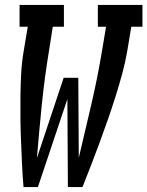

<svg xmlns="http://www.w3.org/2000/svg" viewBox="-20 -755 595 775"><path d="M75 0Q71 -45 69 -91Q67 -137 65 -182.5Q63 -228 62.5 -274Q62 -320 62.5 -366Q63 -412 65.5 -458.5Q68 -505 76 -551L92 -647H59V-735H238V-647H193L178 -551Q160 -443 149 -334.5Q138 -226 129 -117L237 -441H296L298 -117V-118Q324 -227 349 -335Q374 -443 392 -551L408 -647H375V-735H555V-647H510L494 -551Q486 -504 473.5 -458Q461 -412 446.5 -366Q432 -320 416 -274Q400 -228 383 -182Q366 -136 348.5 -90.5Q331 -45 313 0H254L252 -355L133 0Z"/></svg>

Font: Iosevka Curly Slab SmBdObl
Style: Regular
Weight: 600
Italic angle: -9°
Monospace: yes
Designer: Belleve Invis
Foundry: Belleve Invis
Version: Version 11.0.0; ttfautohint (v1.8.3)